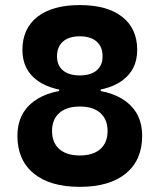

<svg xmlns="http://www.w3.org/2000/svg" viewBox="-20 -723 626 753"><path d="M293 9.8Q176.2 9.8 112.3 -42.7Q48.3 -95.2 48.3 -190.4Q48.3 -277.8 112.3 -325.4Q176.2 -373 293 -373Q409.7 -373 473.7 -325.4Q537.6 -277.8 537.6 -190.4Q537.6 -95.2 473.7 -42.7Q409.7 9.8 293 9.8ZM293.1 -113.3Q345.2 -113.3 373.5 -138.4Q401.9 -163.6 401.9 -209.5Q401.9 -254.7 373.5 -279.9Q345.1 -305.2 293.2 -305.2Q241.2 -305.2 212.6 -279.9Q184.1 -254.7 184.1 -209.5Q184.1 -163.6 212.5 -138.4Q241 -113.3 293.1 -113.3ZM211.9 -344.7V-394.5H375V-344.7ZM293 -427.2Q335.4 -427.2 358.9 -446.8Q382.3 -466.3 382.3 -502Q382.3 -539.6 358.9 -560.1Q335.4 -580.6 293 -580.6Q250.5 -580.6 227.1 -560.1Q203.6 -539.6 203.6 -502Q203.6 -466.3 227.1 -446.8Q250.5 -427.2 293 -427.2ZM293 -364.3Q185.5 -364.3 126.7 -407Q67.9 -449.7 67.9 -527.3Q67.9 -610.8 126.7 -657Q185.5 -703.1 293 -703.1Q400.4 -703.1 459.3 -657Q518.1 -610.8 518.1 -527.3Q518.1 -449.7 459.3 -407Q400.4 -364.3 293 -364.3Z"/></svg>

Font: Cascadia Mono PL
Style: Regular
Weight: 400
Monospace: yes
Designer: Aaron Bell
Foundry: Saja Typeworks
Version: Version 2102.003